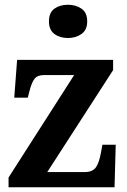

<svg xmlns="http://www.w3.org/2000/svg" viewBox="-20 -788 533 808"><path d="M16 0V-41L292 -472H164Q138 -472 125.5 -456.5Q113 -441 103 -401L97 -377H40L52 -536H456V-493L179 -64H337Q369 -64 383 -83Q397 -102 405 -146L411 -179H467L462 0ZM266 -628Q232 -628 209 -645Q186 -662 186 -698Q186 -735 209 -751.5Q232 -768 266 -768Q299 -768 323 -751.5Q347 -735 347 -698Q347 -662 323 -645Q299 -628 266 -628Z"/></svg>

Font: Noto Serif Thai SemiCondensed
Style: Bold
Weight: 700
Width: 4
Designer: Monotype Design Team
Foundry: Monotype Imaging Inc.
Version: Version 2.002; ttfautohint (v1.8.4.7-5d5b)